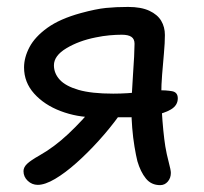

<svg xmlns="http://www.w3.org/2000/svg" viewBox="-20 -523 589 554"><path d="M442.2 11.2Q416.4 11.2 400.9 -8Q385.4 -27.2 376.4 -58Q372.4 -74 368.1 -99.7Q363.8 -125.4 361.5 -154.1Q359.2 -182.8 359.2 -205.8Q359.2 -224.2 360.4 -251.1Q361.6 -278 363.7 -306.5Q365.8 -335 367 -359.5Q368.2 -384 368.2 -396.8Q368.2 -410.4 359.2 -416.6Q350.2 -422.8 331.2 -422.8Q315.2 -422.8 296.1 -421.1Q277 -419.4 256 -415Q207.6 -405.4 171.6 -383.8Q135.6 -362.2 135.6 -334.6Q135.6 -311.4 152.4 -293Q169.2 -274.6 206.5 -263.7Q243.8 -252.8 306.6 -252.8Q327.4 -252.8 347.9 -254.1Q368.4 -255.4 386.7 -257.8Q405 -260.2 417.6 -261.5Q430.2 -262.8 434.6 -262.8Q459.4 -262.8 476.2 -259.9Q493 -257 493 -239.2Q493 -219 473.2 -207.2Q453.4 -195.4 421.2 -190Q389 -184.6 350.8 -184.6H253.6Q202 -184.6 154.9 -202.5Q107.8 -220.4 78.6 -252.9Q49.4 -285.4 49.4 -328.4Q49.4 -357.2 65.1 -387Q80.8 -416.8 116.7 -442.7Q152.6 -468.6 213 -485.2Q257 -497.2 285.9 -500.1Q314.8 -503 349.6 -503Q387.2 -503 410.8 -492Q434.4 -481 445.1 -463Q455.8 -445 455.8 -422Q455.8 -399.6 453 -369Q450.2 -338.4 447.8 -307.9Q445.4 -277.4 445.4 -253Q445.4 -229 447 -201.3Q448.6 -173.6 451.2 -147.2Q453.8 -120.8 457 -100.6Q460.6 -78.6 466.8 -55.3Q473 -32 473 -24.2Q473 -9.4 464.2 0.9Q455.4 11.2 442.2 11.2ZM89 10.4Q72.4 10.4 60.1 -1.2Q47.8 -12.8 47.8 -29.2Q47.8 -40.4 58.3 -50.4Q68.8 -60.4 93.4 -74.2Q136 -98.2 176.3 -135.9Q216.6 -173.6 255.2 -220.6L324 -189.8Q297.6 -153.2 265.3 -117.5Q233 -81.8 200.4 -52.8Q167.8 -23.8 138.8 -6.7Q109.8 10.4 89 10.4Z"/></svg>

Font: Shantell Sans Light
Style: Regular
Weight: 300
Designer: Stephen Nixon, Anya Danilova, Shantell Martin
Foundry: Arrow Type
Version: Version 1.011;[c5ecc13dd]